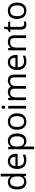

<svg xmlns="http://www.w3.org/2000/svg" viewBox="2333 -3133 1040 5746"><g transform="rotate(-90 2853.0 -260.0)"><path d="M450.2 -71.8H445.8Q389.6 9.8 277.8 9.8Q172.9 9.8 114.5 -62Q56.2 -133.8 56.2 -266.1Q56.2 -398.4 114.7 -471.7Q173.3 -544.9 277.8 -544.9Q386.7 -544.9 444.8 -465.8H451.2L447.8 -504.4L445.8 -542V-759.8H526.9V0H460.9ZM288.1 -58.1Q371.1 -58.1 408.4 -103.3Q445.8 -148.4 445.8 -249V-266.1Q445.8 -379.9 408 -428.5Q370.1 -477.1 287.1 -477.1Q215.8 -477.1 178 -421.6Q140.1 -366.2 140.1 -265.1Q140.1 -162.6 177.7 -110.4Q215.3 -58.1 288.1 -58.1Z M924.8 9.8Q806.2 9.8 737.5 -62.5Q668.9 -134.8 668.9 -263.2Q668.9 -392.6 732.7 -468.8Q796.4 -544.9 903.8 -544.9Q1004.4 -544.9 1063 -478.8Q1121.6 -412.6 1121.6 -304.2V-252.9H752.9Q755.4 -158.7 800.5 -109.9Q845.7 -61 927.7 -61Q1014.2 -61 1098.6 -97.2V-24.9Q1055.7 -6.3 1017.3 1.7Q979 9.8 924.8 9.8ZM902.8 -477.1Q838.4 -477.1 800 -435.1Q761.7 -393.1 754.9 -318.8H1034.7Q1034.7 -395.5 1000.5 -436.3Q966.3 -477.1 902.8 -477.1Z M1508.8 9.8Q1456.5 9.8 1413.3 -9.5Q1370.1 -28.8 1340.8 -68.8H1335Q1340.8 -22 1340.8 20V240.2H1259.8V-535.2H1325.7L1336.9 -461.9H1340.8Q1372.1 -505.9 1413.6 -525.4Q1455.1 -544.9 1508.8 -544.9Q1615.2 -544.9 1673.1 -472.2Q1731 -399.4 1731 -268.1Q1731 -136.2 1672.1 -63.2Q1613.3 9.8 1508.8 9.8ZM1497.1 -476.1Q1415 -476.1 1378.4 -430.7Q1341.8 -385.3 1340.8 -286.1V-268.1Q1340.8 -155.3 1378.4 -106.7Q1416 -58.1 1499 -58.1Q1568.4 -58.1 1607.7 -114.3Q1647 -170.4 1647 -269Q1647 -369.1 1607.7 -422.6Q1568.4 -476.1 1497.1 -476.1Z M2334.5 -268.1Q2334.5 -137.2 2268.6 -63.7Q2202.6 9.8 2086.4 9.8Q2014.6 9.8 1959 -23.9Q1903.3 -57.6 1873 -120.6Q1842.8 -183.6 1842.8 -268.1Q1842.8 -398.9 1908.2 -471.9Q1973.6 -544.9 2089.8 -544.9Q2202.1 -544.9 2268.3 -470.2Q2334.5 -395.5 2334.5 -268.1ZM1926.8 -268.1Q1926.8 -165.5 1967.8 -111.8Q2008.8 -58.1 2088.4 -58.1Q2168 -58.1 2209.2 -111.6Q2250.5 -165 2250.5 -268.1Q2250.5 -370.1 2209.2 -423.1Q2168 -476.1 2087.4 -476.1Q2007.8 -476.1 1967.3 -423.8Q1926.8 -371.6 1926.8 -268.1Z M2557.6 0H2476.6V-535.2H2557.6ZM2469.7 -680.2Q2469.7 -708 2483.4 -720.9Q2497.1 -733.9 2517.6 -733.9Q2537.1 -733.9 2551.3 -720.7Q2565.4 -707.5 2565.4 -680.2Q2565.4 -652.8 2551.3 -639.4Q2537.1 -626 2517.6 -626Q2497.1 -626 2483.4 -639.4Q2469.7 -652.8 2469.7 -680.2Z M3411.6 0V-348.1Q3411.6 -412.1 3384.3 -444.1Q3356.9 -476.1 3299.3 -476.1Q3223.6 -476.1 3187.5 -432.6Q3151.4 -389.2 3151.4 -298.8V0H3070.3V-348.1Q3070.3 -412.1 3043 -444.1Q3015.6 -476.1 2957.5 -476.1Q2881.3 -476.1 2845.9 -430.4Q2810.5 -384.8 2810.5 -280.8V0H2729.5V-535.2H2795.4L2808.6 -461.9H2812.5Q2835.4 -501 2877.2 -522.9Q2918.9 -544.9 2970.7 -544.9Q3096.2 -544.9 3134.8 -454.1H3138.7Q3162.6 -496.1 3208 -520.5Q3253.4 -544.9 3311.5 -544.9Q3402.3 -544.9 3447.5 -498.3Q3492.7 -451.7 3492.7 -349.1V0Z M3885.7 9.8Q3767.1 9.8 3698.5 -62.5Q3629.9 -134.8 3629.9 -263.2Q3629.9 -392.6 3693.6 -468.8Q3757.3 -544.9 3864.7 -544.9Q3965.3 -544.9 4023.9 -478.8Q4082.5 -412.6 4082.5 -304.2V-252.9H3713.9Q3716.3 -158.7 3761.5 -109.9Q3806.6 -61 3888.7 -61Q3975.1 -61 4059.6 -97.2V-24.9Q4016.6 -6.3 3978.3 1.7Q3939.9 9.8 3885.7 9.8ZM3863.8 -477.1Q3799.3 -477.1 3761 -435.1Q3722.7 -393.1 3715.8 -318.8H3995.6Q3995.6 -395.5 3961.4 -436.3Q3927.2 -477.1 3863.8 -477.1Z M4586.9 0V-346.2Q4586.9 -411.6 4557.1 -443.8Q4527.3 -476.1 4463.9 -476.1Q4379.9 -476.1 4340.8 -430.7Q4301.8 -385.3 4301.8 -280.8V0H4220.7V-535.2H4286.6L4299.8 -461.9H4303.7Q4328.6 -501.5 4373.5 -523.2Q4418.5 -544.9 4473.6 -544.9Q4570.3 -544.9 4619.1 -498.3Q4668 -451.7 4668 -349.1V0Z M5007.3 -57.1Q5028.8 -57.1 5048.8 -60.3Q5068.8 -63.5 5080.6 -66.9V-4.9Q5067.4 1.5 5041.7 5.6Q5016.1 9.8 4995.6 9.8Q4840.3 9.8 4840.3 -153.8V-472.2H4763.7V-511.2L4840.3 -544.9L4874.5 -659.2H4921.4V-535.2H5076.7V-472.2H4921.4V-157.2Q4921.4 -108.9 4944.3 -83Q4967.3 -57.1 5007.3 -57.1Z M5649.4 -268.1Q5649.4 -137.2 5583.5 -63.7Q5517.6 9.8 5401.4 9.8Q5329.6 9.8 5273.9 -23.9Q5218.3 -57.6 5188 -120.6Q5157.7 -183.6 5157.7 -268.1Q5157.7 -398.9 5223.1 -471.9Q5288.6 -544.9 5404.8 -544.9Q5517.1 -544.9 5583.3 -470.2Q5649.4 -395.5 5649.4 -268.1ZM5241.7 -268.1Q5241.7 -165.5 5282.7 -111.8Q5323.7 -58.1 5403.3 -58.1Q5482.9 -58.1 5524.2 -111.6Q5565.4 -165 5565.4 -268.1Q5565.4 -370.1 5524.2 -423.1Q5482.9 -476.1 5402.3 -476.1Q5322.8 -476.1 5282.2 -423.8Q5241.7 -371.6 5241.7 -268.1Z"/></g></svg>

Font: f0_46894 
Style: Regular
Weight: 400
Foundry: Ascender Corporation
Version: Version 1.10